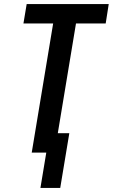

<svg xmlns="http://www.w3.org/2000/svg" viewBox="-20 -755 558 950"><path d="M180 175 209 0H137L243 -639H96L112 -735H518L503 -639H356L266 -96H323L278 175Z"/></svg>

Font: Iosevka SS04 Oblique
Style: Bold
Weight: 700
Italic angle: -9°
Monospace: yes
Designer: Belleve Invis
Foundry: Belleve Invis
Version: Version 19.0.0; ttfautohint (v1.8.4)